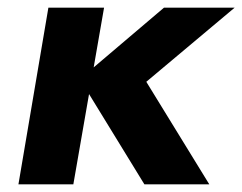

<svg xmlns="http://www.w3.org/2000/svg" viewBox="-20 -480 631 500"><path d="M106 -460 28 0H171L251 -460ZM407 -460 188 -274 356 0H525L361 -267L591 -460Z"/></svg>

Font: Jost
Style: Bold Italic
Weight: 700
Italic angle: -5°
Version: Version 3.710